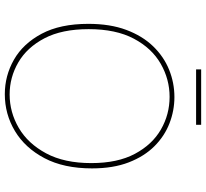

<svg xmlns="http://www.w3.org/2000/svg" viewBox="-49 -800 855 797"><g transform="rotate(90 378.5 -401.5)"><path d="M371 6Q294 6 227.5 -32Q161 -70 120 -147Q79 -224 79 -341Q79 -431 104 -498Q129 -565 172 -609.5Q215 -654 269.5 -676Q324 -698 383 -698Q439 -698 492 -677.5Q545 -657 587 -615Q629 -573 654 -508.5Q679 -444 679 -356Q679 -239 636.5 -158.5Q594 -78 524 -36Q454 6 371 6ZM372 -14Q446 -14 511 -52Q576 -90 616.5 -165.5Q657 -241 657 -353Q657 -462 618.5 -534Q580 -606 517.5 -642Q455 -678 382 -678Q309 -678 244.5 -641Q180 -604 140.5 -529.5Q101 -455 101 -342Q101 -231 139 -158.5Q177 -86 239 -50Q301 -14 372 -14ZM498 -809V-788H268V-809Z"/></g></svg>

Font: Bitter Thin
Style: Regular
Weight: 100
Designer: Sol Matas, and Bitter project Authors
Foundry: Sol Matas
Version: Version 2.002